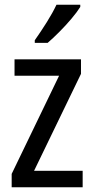

<svg xmlns="http://www.w3.org/2000/svg" viewBox="-20 -786 393 806"><path d="M327 0H29V-56L228 -468H41V-537H320V-476L123 -69H327ZM317 -757Q304 -736 280 -707.5Q256 -679 228.5 -651.5Q201 -624 180 -606H126V-617Q152 -654 176.5 -693Q201 -732 217 -766H317Z"/></svg>

Font: Noto Sans Ethiopic Cond
Style: Regular
Weight: 400
Width: 3
Designer: Monotype Design Team
Foundry: Monotype Imaging Inc.
Version: Version 2.102; ttfautohint (v1.8.4.7-5d5b)